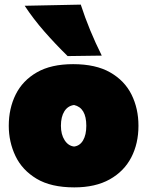

<svg xmlns="http://www.w3.org/2000/svg" viewBox="-20 -796 638 832"><path d="M302 16Q201 16 138.5 -21.5Q76 -59 47 -120Q18 -181 18 -251Q18 -326 48 -386.5Q78 -447 139.8 -482.5Q201.5 -518 297 -518Q395 -518 457.5 -482.2Q520 -446.5 550 -386Q580 -325.5 580 -251Q580 -174 548.8 -113.8Q517.5 -53.5 455.5 -18.8Q393.5 16 302 16ZM301 -161Q326 -164 340 -187.8Q354 -211.5 354 -251Q354 -329 301 -341Q274 -337.5 259 -313.8Q244 -290 244 -251Q244 -213.5 259.8 -188.8Q275.5 -164 301 -161ZM273 -553Q220 -605 172.2 -659.5Q124.5 -714 87 -771L330 -776Q366 -665 421 -555Z"/></svg>

Font: Commissioner Flair Black
Style: Regular
Weight: 900
Designer: Kostas Bartsokas
Foundry: Kostas Bartsokas
Version: Version 1.000; ttfautohint (v1.8.3)